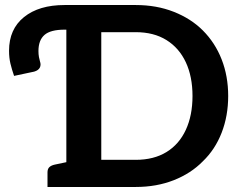

<svg xmlns="http://www.w3.org/2000/svg" viewBox="-20 -744 949 764"><path d="M244 0V-724H520Q603 -724 671.5 -697Q740 -670 787 -623Q836 -574 862 -507.5Q888 -441 888 -362Q888 -283 862 -216Q836 -149 787 -102Q740 -54 671.5 -27Q603 0 520 0ZM383 -108H520Q592 -108 642.5 -139Q693 -170 719.5 -227.5Q746 -285 746 -362Q746 -439 719.5 -496Q693 -553 642.5 -584.5Q592 -616 520 -616H383ZM169 0V-58Q169 -72 176.5 -79Q184 -86 198 -89L255 -101L268 0ZM36 -442Q27 -468 21.5 -491Q16 -514 16 -542Q16 -628 75.5 -676Q135 -724 237 -724H244V-626H237Q181 -626 157 -605Q133 -584 133 -541Q133 -528 135 -517Q137 -506 139 -500Q144 -486 138.5 -475Q133 -464 116 -459Z"/></svg>

Font: Aleo
Style: Bold
Weight: 700
Designer: Alessio Laiso
Foundry: Alessio Laiso
Version: Version 2.001;gftools[0.9.29]